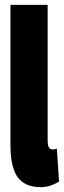

<svg xmlns="http://www.w3.org/2000/svg" viewBox="-20 -760 263 790"><path d="M176 -740V-187Q176 -161 181.5 -153Q187 -145 197 -145Q203 -145 214 -148L223 -13Q211 -5 191 2.5Q171 10 148 10Q83 10 53 -30.5Q23 -71 23 -164V-740Z"/></svg>

Font: Georama ExtraCondensed ExtraBold
Style: Regular
Weight: 800
Width: 2
Designer: Jean-Baptiste Levee
Foundry: Production Type
Version: Version 1.000